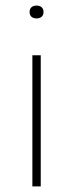

<svg xmlns="http://www.w3.org/2000/svg" viewBox="-20 -668 262 688"><path d="M126 0V-470H96V0ZM111 -602C126 -602 136 -610 136 -625C136 -640 126 -648 111 -648C96 -648 86 -640 86 -625C86 -610 96 -602 111 -602Z"/></svg>

Font: Gantari Thin
Style: Regular
Weight: 250
Designer: Anugrah Pasau
Foundry: Lafontype
Version: Version 1.000